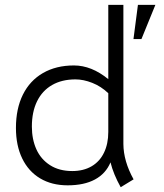

<svg xmlns="http://www.w3.org/2000/svg" viewBox="-20 -761 684 800"><path d="M482.9 19Q452.6 -35.2 440.4 -84.5Q420.9 -37.6 375.7 -13.2Q330.6 11.2 261.7 11.2Q195.8 11.2 147.2 -17.8Q98.6 -46.9 72.5 -100.8Q46.4 -154.8 46.4 -228Q46.4 -308.1 75.4 -366.7Q104.5 -425.3 159.2 -456.8Q213.9 -488.3 288.1 -488.3Q361.3 -488.3 431.2 -431.2V-740.7H494.1V-161.1Q494.6 -89.4 536.6 -13.7ZM431.2 -211.4V-372.6Q400.9 -401.4 364.3 -415.8Q327.6 -430.2 294.4 -430.2Q237.8 -430.2 197 -406.7Q156.2 -383.3 134.5 -339.1Q112.8 -294.9 112.8 -233.4Q112.8 -180.7 131.6 -138.9Q150.4 -97.2 188.5 -72.8Q226.6 -48.3 281.2 -48.3Q327.6 -48.3 361.6 -68.1Q395.5 -87.9 413.3 -124.8Q431.2 -161.6 431.2 -211.4ZM554.7 -740.7H627.4L569.3 -598.1H536.1Z"/></svg>

Font: Selawik Semilight
Style: Regular
Weight: 300
Designer: Aaron Bell
Foundry: Microsoft Corporation
Version: Version 1.01